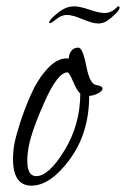

<svg xmlns="http://www.w3.org/2000/svg" viewBox="-20 -566 397 605"><path d="M261 -264Q261 -147 200 -64Q139 19 79 19Q21 19 21 -65Q21 -88 25 -111Q30 -137 43 -178Q56 -219 77 -267Q98 -315 128.5 -348.5Q159 -382 190 -382H197Q197 -396 205 -406Q213 -416 227 -416Q241 -415 252 -357.5Q263 -300 284 -298Q303 -295 303 -287Q303 -279 288 -271.5Q273 -264 261 -264ZM233 -272Q224 -277 211 -307.5Q198 -338 193 -338Q162 -338 121 -246.5Q80 -155 70 -102Q66 -79 66 -60Q66 -11 94 -11Q134 -11 183.5 -92.5Q233 -174 233 -272ZM137 -493Q135 -493 135 -495Q135 -502 151.5 -516.5Q168 -531 178 -536Q194 -546 214 -546Q231 -546 262 -535.5Q293 -525 309 -525Q333 -525 351 -546Q357 -546 357 -542Q357 -535 342.5 -521Q328 -507 317 -500Q304 -492 290 -492Q272 -492 240 -505.5Q208 -519 191 -519Q174 -519 158 -506Q142 -493 137 -493Z"/></svg>

Font: Bilbo Swash Caps
Style: Regular
Weight: 400
Designer: Robert E. Leuschke
Foundry: Robert E. Leuschke
Version: Version 1.003